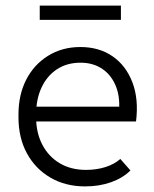

<svg xmlns="http://www.w3.org/2000/svg" viewBox="-20 -656 550 686"><path d="M284 10Q214 10 160 -21.5Q106 -53 76 -108.5Q46 -164 46 -237V-247Q46 -317 73.5 -371Q101 -425 151.5 -456.5Q202 -488 267 -488Q334 -488 382 -455Q430 -422 453 -362Q476 -302 466 -222H92V-275H432L404 -247Q411 -304 395 -345.5Q379 -387 346 -409.5Q313 -432 268 -432Q219 -432 183.5 -408.5Q148 -385 128.5 -343.5Q109 -302 109 -247V-237Q109 -182 131 -139.5Q153 -97 193 -73Q233 -49 287 -49Q325 -49 356.5 -59Q388 -69 410 -88L446 -47Q419 -20 377 -5Q335 10 284 10ZM122 -585V-636H412V-585Z"/></svg>

Font: SUSE Light
Style: Regular
Weight: 300
Designer: Rene Bieder
Foundry: SUSE
Version: Version 1.000